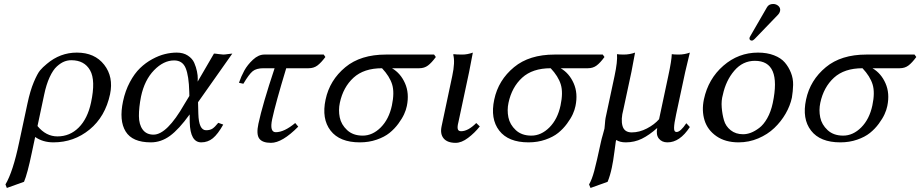

<svg xmlns="http://www.w3.org/2000/svg" viewBox="-20 -702 4602 960"><path d="M100.1 207 14.2 237.8 7.3 220.2Q44.9 157.2 75.7 9.8L117.2 -184.1Q130.9 -248.5 148.9 -291.3Q167 -334 180.2 -349.9Q193.4 -365.7 214.4 -382.8Q280.8 -439 364.3 -439Q453.6 -439 501 -378.2Q548.3 -317.4 530.3 -231Q506.3 -118.7 428 -54.4Q349.6 9.8 247.1 9.8Q194.3 9.8 155.8 -17.1L139.2 61Q117.2 167 100.1 207ZM435.1 -189Q459 -300.3 430.4 -350.6Q401.9 -400.9 336.4 -400.9Q317.9 -400.9 300.8 -394Q283.7 -387.2 264.4 -369.9Q245.1 -352.5 228.3 -316.2Q211.4 -279.8 200.7 -228L167.5 -71.8Q210 -20 267.1 -20Q329.6 -20 373.8 -64.5Q418 -108.9 435.1 -189Z M970.2 -190.9 971.7 -132.8Q974.1 -50.8 1010.3 -50.8Q1029.3 -50.8 1041.5 -58.3Q1053.7 -65.9 1071.3 -87.9L1096.2 -79.1Q1069.3 -31.2 1044.2 -10.7Q1019 9.8 986.3 9.8Q931.2 9.8 928.7 -90.8L928.2 -129.9Q874.5 -55.2 829.8 -22.7Q785.2 9.8 734.4 9.8Q641.6 9.8 608.2 -44.7Q574.7 -99.1 595.2 -195.8Q606.4 -248.5 629.4 -291.5Q652.3 -334.5 680.2 -361.3Q708 -388.2 741.2 -406.2Q774.4 -424.3 804.7 -431.6Q835 -439 863.8 -439Q896.5 -439 919.2 -424.1Q941.9 -409.2 951.2 -387.9Q960.4 -366.7 964.8 -345.2Q969.2 -323.7 968.8 -309.1L968.3 -293.9L1049.8 -434.1Q1057.1 -434.1 1073.2 -431.6Q1089.4 -429.2 1096.7 -429.2Q1104.5 -429.2 1119.9 -431.6Q1135.3 -434.1 1141.6 -434.1ZM926.8 -222.2 926.3 -243.2Q924.3 -322.8 908.4 -361.3Q892.6 -399.9 850.6 -399.9Q797.9 -399.9 750.2 -350.8Q702.6 -301.8 685.1 -219.2Q674.3 -164.1 674.6 -121.8Q674.8 -79.6 693.4 -54.2Q711.9 -28.8 747.6 -28.8Q814.9 -28.8 901.9 -181.2Z M1301.8 -429.2H1598.6L1606.9 -417Q1585.4 -388.2 1567.1 -374.5Q1548.8 -360.8 1522.9 -360.8H1411.1Q1357.9 -185.5 1340.8 -106Q1327.1 -41 1358.9 -41Q1400.9 -41 1456.1 -86.9L1471.2 -68.8Q1391.1 12.2 1335 12.2Q1292 12.2 1276.4 -9Q1260.7 -30.3 1272 -83Q1292.5 -179.2 1353 -360.8H1297.4Q1261.7 -360.8 1243.4 -345.9Q1225.1 -331.1 1196.8 -283.2L1174.8 -288.1Q1185.5 -319.8 1201.4 -348.9Q1217.3 -377.9 1244.9 -403.6Q1272.5 -429.2 1301.8 -429.2Z M2076.2 -360.8H1939.9Q1982.9 -335.9 2005.1 -285.6Q2027.3 -235.4 2014.2 -171.9Q2010.3 -152.3 2000.5 -130.9Q1990.7 -109.4 1971.7 -83.5Q1952.6 -57.6 1927.5 -37.4Q1902.3 -17.1 1863.5 -3.7Q1824.7 9.8 1779.3 9.8Q1678.2 9.8 1632.8 -49.1Q1587.4 -107.9 1607.9 -204.1Q1628.4 -301.3 1707 -366.2Q1783.2 -429.2 1909.7 -429.2H2150.4L2159.2 -417Q2137.7 -387.7 2119.6 -374.3Q2101.6 -360.8 2076.2 -360.8ZM1793.5 -23.9Q1842.8 -23.9 1883.8 -64.9Q1924.8 -106 1939.5 -174.8Q1953.1 -239.3 1940.7 -279.8Q1928.2 -320.3 1890.1 -360.8Q1799.3 -360.8 1747.6 -313.5Q1695.8 -266.1 1679.2 -188Q1671.4 -151.4 1678.7 -115.2Q1686 -79.1 1715.6 -51.5Q1745.1 -23.9 1793.5 -23.9Z M2241.2 -321.8Q2256.3 -391.6 2246.1 -429.2L2248.5 -431.2Q2260.3 -429.2 2292 -429.2Q2316.9 -429.2 2344.2 -439Q2332.5 -375 2325.7 -342.8L2272 -90.8Q2266.1 -68.4 2268.8 -57.1Q2271.5 -45.9 2285.6 -45.9Q2320.3 -45.9 2361.3 -86.9L2378.9 -69.8Q2353 -37.1 2320.3 -12.5Q2287.6 12.2 2258.3 12.2Q2216.8 12.2 2198.2 -10Q2179.7 -32.2 2188 -70.8Z M2919.4 -360.8H2783.2Q2826.2 -335.9 2848.4 -285.6Q2870.6 -235.4 2857.4 -171.9Q2853.5 -152.3 2843.8 -130.9Q2834 -109.4 2814.9 -83.5Q2795.9 -57.6 2770.8 -37.4Q2745.6 -17.1 2706.8 -3.7Q2668 9.8 2622.6 9.8Q2521.5 9.8 2476.1 -49.1Q2430.7 -107.9 2451.2 -204.1Q2471.7 -301.3 2550.3 -366.2Q2626.5 -429.2 2752.9 -429.2H2993.7L3002.4 -417Q2981 -387.7 2962.9 -374.3Q2944.8 -360.8 2919.4 -360.8ZM2636.7 -23.9Q2686 -23.9 2727.1 -64.9Q2768.1 -106 2782.7 -174.8Q2796.4 -239.3 2783.9 -279.8Q2771.5 -320.3 2733.4 -360.8Q2642.6 -360.8 2590.8 -313.5Q2539.1 -266.1 2522.5 -188Q2514.6 -151.4 2522 -115.2Q2529.3 -79.1 2558.8 -51.5Q2588.4 -23.9 2636.7 -23.9Z M3406.2 -342.8 3360.8 -130.9Q3355.5 -105.5 3353 -90.1Q3350.6 -74.7 3350.3 -63Q3350.1 -51.3 3353.3 -46.6Q3356.4 -42 3362.8 -42Q3382.3 -42 3411.6 -85.9L3429.2 -66.9Q3378.9 10.3 3316.9 9.8Q3289.6 9.8 3274.4 -9Q3259.3 -27.8 3266.1 -62Q3226.1 -26.4 3189.2 -8.3Q3152.3 9.8 3108.9 9.8Q3079.6 9.8 3061.5 -2Q3061.5 -2 3060.5 0Q3059.6 2.4 3059.1 4.9Q3058.1 9.8 3052 57.4Q3045.9 105 3039.1 136.2Q3030.8 175.8 3018.1 207L2932.6 237.8L2925.3 220.2Q2939.5 196.3 2951.2 152.8Q2962.9 109.4 2984.9 6.8Q2987.8 -7.3 2994.1 -28.3Q3000.5 -49.3 3002.4 -59.1Q3003.4 -63.5 3004.6 -82.5Q3005.9 -101.6 3007.8 -111.8L3052.7 -321.8Q3068.4 -395.5 3064.9 -431.2Q3076.7 -429.2 3099.1 -429.2Q3127.9 -429.2 3155.3 -439Q3143.6 -375 3137.2 -342.8L3096.7 -153.8Q3083.5 -105 3092.5 -72.5Q3101.6 -40 3138.7 -40Q3176.8 -40 3214.4 -59.6Q3252 -79.1 3275.4 -106L3321.3 -321.8Q3337.9 -398.4 3338.9 -431.2Q3350.6 -429.2 3373.5 -429.2Q3402.3 -429.2 3429.2 -439Q3413.1 -374.5 3406.2 -342.8Z M3845.7 -682.1Q3861.3 -682.1 3872.3 -671.9Q3883.3 -661.6 3880.4 -647Q3877.9 -636.2 3870.6 -628.9L3752.9 -506.8Q3745.1 -499 3739 -499Q3732.9 -499 3729.7 -502.9Q3726.6 -506.8 3727.5 -512.2Q3728 -515.6 3731.9 -522L3814.5 -665Q3823.7 -682.1 3845.7 -682.1ZM3499.5 -205.1Q3521.5 -308.1 3596.9 -373.5Q3672.4 -439 3770 -439Q3815.4 -439 3850.1 -425.5Q3884.8 -412.1 3904.1 -389.6Q3923.3 -367.2 3934.8 -338.1Q3946.3 -309.1 3945.6 -277.3Q3944.8 -245.6 3939.5 -213.9Q3930.7 -172.9 3908 -133.5Q3885.3 -94.2 3851.6 -62Q3817.9 -29.8 3771.2 -10Q3724.6 9.8 3672.9 9.8Q3606.4 9.8 3562 -21.2Q3517.6 -52.2 3502.7 -100.6Q3487.8 -148.9 3499.5 -205.1ZM3754.4 -397.9Q3693.8 -397.9 3651.6 -348.6Q3609.4 -299.3 3594.2 -228Q3585.9 -199.2 3588.6 -164.8Q3591.3 -130.4 3599.9 -100.6Q3608.4 -70.8 3633.5 -50.8Q3658.7 -30.8 3695.3 -30.8Q3714.4 -30.8 3734.4 -38.3Q3754.4 -45.9 3776.1 -62.3Q3797.9 -78.6 3816.2 -110.8Q3834.5 -143.1 3843.8 -187Q3888.2 -397.9 3754.4 -397.9Z M4478.5 -360.8H4342.3Q4385.3 -335.9 4407.5 -285.6Q4429.7 -235.4 4416.5 -171.9Q4412.6 -152.3 4402.8 -130.9Q4393.1 -109.4 4374 -83.5Q4355 -57.6 4329.8 -37.4Q4304.7 -17.1 4265.9 -3.7Q4227.1 9.8 4181.6 9.8Q4080.6 9.8 4035.2 -49.1Q3989.7 -107.9 4010.3 -204.1Q4030.8 -301.3 4109.4 -366.2Q4185.5 -429.2 4312 -429.2H4552.7L4561.5 -417Q4540 -387.7 4522 -374.3Q4503.9 -360.8 4478.5 -360.8ZM4195.8 -23.9Q4245.1 -23.9 4286.1 -64.9Q4327.1 -106 4341.8 -174.8Q4355.5 -239.3 4343 -279.8Q4330.6 -320.3 4292.5 -360.8Q4201.7 -360.8 4149.9 -313.5Q4098.1 -266.1 4081.5 -188Q4073.7 -151.4 4081.1 -115.2Q4088.4 -79.1 4117.9 -51.5Q4147.5 -23.9 4195.8 -23.9Z"/></svg>

Font: Linux Biolinum O
Style: Italic
Weight: 400
Italic angle: -12°
Designer: Philipp H. Poll
Foundry: Philipp H. Poll
Version: Version 1.1.3